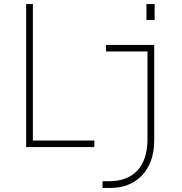

<svg xmlns="http://www.w3.org/2000/svg" viewBox="-20 -720 890 940"><path d="M108 0V-700H141V-32H442V0ZM482 200V167H517Q559.5 167 593.5 154Q627.5 141 651.8 115.5Q676 90 689 51.5Q702 13 702 -38V-468H499V-500H735V-33Q735 24.5 718.5 68Q702 111.5 673 141Q644 170.5 605.8 185.2Q567.5 200 524 200ZM697 -700H737V-622H697Z"/></svg>

Font: Trispace Thin Thin
Style: Regular
Weight: 250
Version: Version 1.210